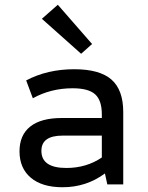

<svg xmlns="http://www.w3.org/2000/svg" viewBox="-20 -775 620 807"><path d="M243 12Q157 12 109.5 -28Q62 -68 62 -139Q62 -207 107 -243Q152 -279 240 -279H408V-294Q408 -353 380 -378.5Q352 -404 285 -404Q194 -404 118 -362L90 -437Q179 -484 292 -484Q399 -484 448.5 -440.5Q498 -397 498 -304V0H431L421 -46Q343 12 243 12ZM259 -69Q343 -69 408 -113V-205H243Q154 -205 154 -141Q154 -69 259 -69ZM321 -549 156 -696 223 -755 367 -590Z"/></svg>

Font: Sometype Mono Medium
Style: Regular
Weight: 500
Monospace: yes
Designer: Ryoichi Tsunekawa
Foundry: Dharma Type
Version: Version 1.000; ttfautohint (v1.8.3)